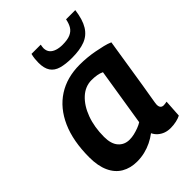

<svg xmlns="http://www.w3.org/2000/svg" viewBox="-223 -871 986 986"><g transform="rotate(-45 270.0 -377.5)"><path d="M426 10Q405 10 388 4Q371 -2 357 -14Q343 -26 335 -43Q314 -27 289.5 -15Q265 -3 238 3.5Q211 10 182 10Q134 10 98 -11Q62 -32 42.5 -74.5Q23 -117 23 -179Q23 -298 60 -381Q97 -464 164.5 -507.5Q232 -551 325 -551Q351 -551 378 -548.5Q405 -546 431 -541Q457 -536 480 -530.5Q503 -525 521 -517Q506 -422 495.5 -355.5Q485 -289 478 -245Q471 -201 466.5 -176.5Q462 -152 460.5 -140Q459 -128 459 -126Q459 -112 465 -105Q471 -98 483 -98Q488 -98 494 -99Q500 -100 506 -101L500 -6Q487 1 467 5.5Q447 10 426 10ZM332 -126 382 -439Q368 -446 350 -449Q332 -452 312 -452Q266 -452 229.5 -418.5Q193 -385 172 -328Q151 -271 151 -200Q151 -149 174 -123Q197 -97 234 -97Q251 -97 268 -101Q285 -105 302.5 -111.5Q320 -118 332 -126ZM322 -603Q276 -603 244.5 -612Q213 -621 197.5 -644Q182 -667 182 -707Q182 -721 183.5 -735.5Q185 -750 189 -765H256Q255 -758 254 -752Q253 -746 253 -741Q254 -721 264.5 -709Q275 -697 293.5 -691Q312 -685 335 -685Q372 -685 393 -694.5Q414 -704 424.5 -721.5Q435 -739 440 -765H507Q499 -703 477 -667.5Q455 -632 417 -617.5Q379 -603 322 -603Z"/></g></svg>

Font: Georama ExtraCondensed Thin SemiBold
Style: Italic
Weight: 600
Italic angle: -9°
Version: Version 1.001